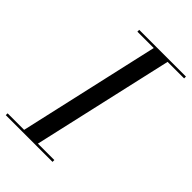

<svg xmlns="http://www.w3.org/2000/svg" viewBox="-262 -840 931 931"><g transform="rotate(45 203.0 -375.0)"><path d="M70.5 0 240 -750H335L165 0ZM-40 0V-12.5H280.5V0ZM125 -737.5V-750H445.5V-737.5Z"/></g></svg>

Font: Bodoni Moda 18pt
Style: Italic
Weight: 400
Italic angle: -13°
Designer: Owen Earl
Foundry: indestructible type
Version: Version 2.005